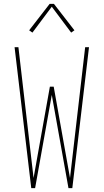

<svg xmlns="http://www.w3.org/2000/svg" viewBox="-20 -981 540 1001"><path d="M143 0 56 -735H76L155 -53L240 -529H260L345 -53L424 -735H444L357 0H337L250 -486L163 0ZM149 -811 132 -823 239 -961H261L368 -823L351 -811L250 -946Z"/></svg>

Font: Iosevka SS04 Thin
Style: Regular
Weight: 100
Monospace: yes
Designer: Belleve Invis
Foundry: Belleve Invis
Version: Version 19.0.0; ttfautohint (v1.8.4)